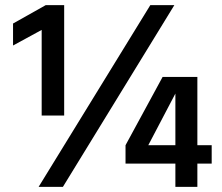

<svg xmlns="http://www.w3.org/2000/svg" viewBox="-20 -731 870 751"><path d="M752 0H666V-91H471V-163L616 -430H752V-163H808V-91H752ZM666 -163V-365L560 -163ZM231 -279H143V-614L31 -553V-639L159 -711H231ZM226 0H131L568 -711H662Z"/></svg>

Font: Hind Colombo SemiBold
Style: Regular
Weight: 600
Designer: Jyotish Sonowal, Aditi Pimprikar
Foundry: Indian Type Foundry
Version: Version 1.000;PS 1.0;hotconv 1.0.86;makeotf.lib2.5.63406; tt